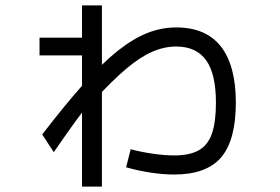

<svg xmlns="http://www.w3.org/2000/svg" viewBox="-20 -637 1040 714"><path d="M628 12Q585 12 537.5 4.5Q490 -3 449 -15L466 -82Q503 -72 547.5 -65.5Q592 -59 628 -59Q685 -59 719 -78Q753 -97 768 -140Q783 -183 783 -255Q783 -362 746.5 -413Q710 -464 635 -464Q591 -464 546 -444.5Q501 -425 449 -381Q397 -337 330 -264H320Q289 -225 254 -176.5Q219 -128 180 -71L137 -137Q224 -250 292.5 -326.5Q361 -403 418.5 -448.5Q476 -494 528.5 -514.5Q581 -535 635 -535Q746 -535 801.5 -464Q857 -393 857 -255Q857 -116 802.5 -52Q748 12 628 12ZM285 57V-431H127V-497H285V-617H359V57Z"/></svg>

Font: M PLUS 1 Code
Style: Regular
Weight: 400
Designer: Coji Morishita
Foundry: UNDERFOREST DESIGN
Version: Version 1.005